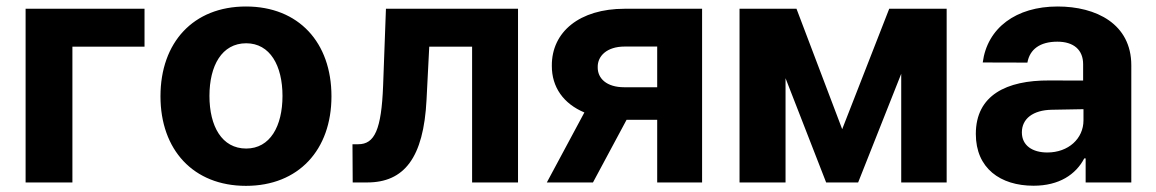

<svg xmlns="http://www.w3.org/2000/svg" viewBox="-20 -573 3630 603"><path d="M433.9 -545.5H60.4V0H207.4V-426.5H433.9Z M752.5 10.7C918 10.7 1021 -102.6 1021 -270.6C1021 -439.6 918 -552.6 752.5 -552.6C587 -552.6 484 -439.6 484 -270.6C484 -102.6 587 10.7 752.5 10.7ZM637.8 -271.7C637.8 -366.8 676.8 -437.1 753.2 -437.1C828.1 -437.1 867.2 -366.8 867.2 -271.7C867.2 -176.5 828.1 -106.5 753.2 -106.5C676.8 -106.5 637.8 -176.5 637.8 -271.7Z M1087.7 0H1133.2C1248.9 0 1310.4 -76.7 1319.6 -259.9L1328.1 -426.5H1462.7V0H1606.9V-545.5H1192.1L1183.2 -304C1177.9 -165.8 1156.6 -120 1105.1 -120H1087Z M2044 0H2185V-545.5H1941.8C1800.4 -545.5 1712.4 -473 1713.1 -366.5C1712.7 -299 1750 -247.2 1815.3 -219.8L1697.4 0H1842.3L1947.8 -196.7H1962.7H2044ZM1857.2 -362.2C1856.5 -397 1886 -426.8 1941.8 -426.8H2044V-299H1940.3C1885.3 -299 1856.5 -326.7 1857.2 -362.2Z M2625 -167.3 2481.5 -545.5H2302.6V0H2447.1V-327.4L2574.6 0H2675.1L2810.4 -341.3V0H2953.1V-545.5H2772.7Z M3225.9 10.3C3306.5 10.3 3358.7 -24.9 3385.3 -75.6H3389.6V0H3533V-367.9C3533 -497.9 3422.9 -552.6 3301.5 -552.6C3170.8 -552.6 3080.6 -485.1 3066.4 -376.8L3206.7 -376.4C3214.1 -418.3 3246.4 -442.1 3300.8 -442.1C3352.3 -442.1 3381.7 -416.2 3381.7 -371.4V-320L3275.2 -320.3C3141 -321 3044.7 -274.1 3044.7 -152.3C3044.7 -44.4 3121.8 10.3 3225.9 10.3ZM3189.3 -157.3C3189.3 -199.9 3224.1 -227.3 3283.4 -228.3L3382.8 -230.1V-195C3382.8 -137.8 3335.6 -94.1 3269.2 -94.1C3222.7 -94.1 3189.3 -115.8 3189.3 -157.3Z"/></svg>

Font: Margiela Sans
Style: Bold
Weight: 700
Designer: Stefan Endress, Andreas Faust
Version: Version 1.100;FEAKit 1.0